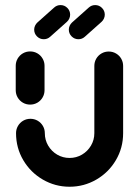

<svg xmlns="http://www.w3.org/2000/svg" viewBox="-20 -717 536 741"><path d="M96.3 -313.3Q81.1 -313.3 68.3 -320.7Q55.6 -328.1 48.1 -340.9Q40.7 -353.7 40.7 -368.9V-463Q40.7 -478.1 48.1 -490.9Q55.6 -503.7 68.3 -511.1Q81.1 -518.5 96.3 -518.5Q111.5 -518.5 124.3 -511.1Q137 -503.7 144.4 -490.9Q151.9 -478.1 151.9 -463V-368.9Q151.9 -353.7 144.4 -340.9Q137 -328.1 124.3 -320.7Q111.5 -313.3 96.3 -313.3ZM399.6 -518.1Q414.8 -518.1 427.6 -510.7Q440.4 -503.3 447.8 -490.6Q455.2 -477.8 455.2 -462.6V-203Q455.2 -146.3 427.2 -98.9Q399.3 -51.5 351.7 -23.9Q304.1 3.7 248.5 3.7Q193 3.7 145.4 -23.9Q97.8 -51.5 69.8 -98.9Q41.9 -146.3 41.9 -203Q41.9 -218.1 49.3 -230.9Q56.7 -243.7 69.4 -251.1Q82.2 -258.5 97.4 -258.5Q112.6 -258.5 125.4 -251.1Q138.1 -243.7 145.6 -230.9Q153 -218.1 153 -203Q153 -177 165.9 -155Q178.9 -133 200.7 -120.2Q222.6 -107.4 248.5 -107.4Q274.4 -107.4 296.3 -120.2Q318.1 -133 331.1 -155Q344.1 -177 344.1 -203V-462.6Q344.1 -477.8 351.5 -490.6Q358.9 -503.3 371.7 -510.7Q384.4 -518.1 399.6 -518.1ZM213.7 -697.4Q228.9 -697.4 239.8 -686.5Q250.7 -675.6 250.7 -660.3Q250.7 -652.7 247.4 -645.4Q244.1 -638.1 238.5 -633L173.7 -575.2Q163.1 -565.6 148.9 -565.6Q133.7 -565.6 122.8 -576.5Q111.9 -587.4 111.9 -602.7Q111.9 -610.3 115.2 -617.6Q118.5 -624.8 124.1 -630L188.9 -687.8Q199.5 -697.4 213.7 -697.4ZM347.4 -697.4Q362.6 -697.4 373.5 -686.5Q384.4 -675.6 384.4 -660.3Q384.4 -652.7 381.1 -645.4Q377.8 -638.1 372.2 -633L307.4 -575.2Q296.8 -565.6 282.6 -565.6Q267.4 -565.6 256.5 -576.5Q245.6 -587.4 245.6 -602.7Q245.6 -610.3 248.9 -617.6Q252.2 -624.8 257.8 -630L322.6 -687.8Q333.2 -697.4 347.4 -697.4Z"/></svg>

Font: 26F Galaxy Sans
Style: Regular
Weight: 400
Designer: C₂₉H₂₅N₃O₅
Version: Version 1.100;FEAKit 1.0